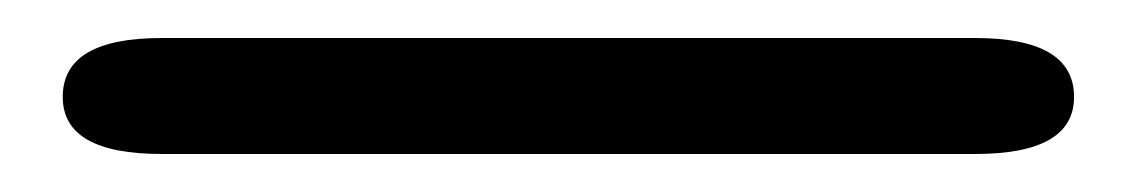

<svg xmlns="http://www.w3.org/2000/svg" viewBox="-20 59 599 101"><path d="M65 140Q13 140 13 110Q13 79 65 79H493Q545 79 545 110Q545 140 493 140Z"/></svg>

Font: Resource Han Rounded CN
Style: Regular
Weight: 400
Designer: Cyano Hao (round all glyphs); Ryoko NISHIZUKA  (kana, bopomofo & ideographs); Paul D. Hunt (Latin, Greek & Cyrillic); Sa
Foundry: Cyano Hao
Version: 0.990